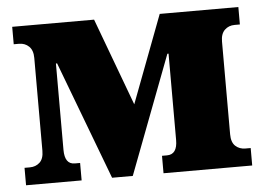

<svg xmlns="http://www.w3.org/2000/svg" viewBox="-43 -592 892 647"><g transform="rotate(-5 402.5 -268.0)"><path d="M20 0V-59H38Q58 -59 71.5 -71.5Q85 -84 85 -111V-425Q85 -451 71.5 -464Q58 -477 38 -477H20V-536H297L407 -240L519 -536H785V-477H767Q747 -477 733.5 -464Q720 -451 720 -425V-111Q720 -84 733.5 -71.5Q747 -59 767 -59H785V0H485V-59H502Q537 -59 537 -108V-400H533L381 0H311L160 -400H156V-108Q156 -59 190 -59H208V0Z"/></g></svg>

Font: Noto Serif SemiCondensed Black
Style: Regular
Weight: 900
Width: 4
Designer: Monotype Design Team
Foundry: Monotype Imaging Inc.
Version: Version 2.014; ttfautohint (v1.8.4.7-5d5b)